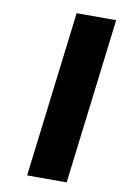

<svg xmlns="http://www.w3.org/2000/svg" viewBox="-78 -700 477 746"><g transform="rotate(10 161.0 -327.0)"><path d="M239 0 319 -654H163L83 0Z"/></g></svg>

Font: Falling Sky
Style: ExBdObl
Weight: 400
Designer: Paul D. Hunt
Foundry: Adobe Systems Incorporated
Version: Version 1.02